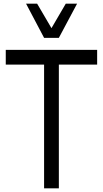

<svg xmlns="http://www.w3.org/2000/svg" viewBox="-20 -1020 558 1040"><path d="M298.8 -815H218.8L121.2 -1000H181.2L258.8 -867.5L336.2 -1000H397.5ZM506.2 -750V-670H298.8V0H218.8V-670H11.2V-750Z"/></svg>

Font: Now Alt
Style: Regular
Weight: 400
Designer: Alfredo Marco Pradil
Foundry: Alfredo Marco Pradil
Version: Version 1.002;PS 001.002;hotconv 1.0.88;makeotf.lib2.5.64775